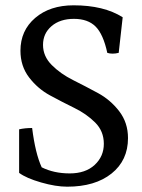

<svg xmlns="http://www.w3.org/2000/svg" viewBox="-20 -696 536 723"><path d="M462 -176Q462 -92 400 -42.5Q338 7 233 7Q190 7 134.5 -9Q79 -25 52 -45V-209Q74 -214 101 -214Q113 -118 137 -66Q183 -43 242.5 -43Q302 -43 336.5 -75Q371 -107 371 -154.5Q371 -202 338.5 -234.5Q306 -267 260 -289.5Q214 -312 168 -337Q122 -362 89.5 -404.5Q57 -447 57 -505Q57 -581 112.5 -628.5Q168 -676 257 -676Q371 -676 442 -631L427 -497Q415 -494 404 -494Q393 -494 384 -497Q369 -567 340 -596Q311 -625 258.5 -625Q206 -625 174 -597.5Q142 -570 142 -527Q142 -484 175 -451Q208 -418 255 -394.5Q302 -371 349 -345.5Q396 -320 429 -277Q462 -234 462 -176Z"/></svg>

Font: Caladea
Style: Regular
Weight: 400
Designer: Carolina Giovagnoli and Andres Torresi
Foundry: Carolina Giovagnoli and Andres Torresi
Version: Version 1.002